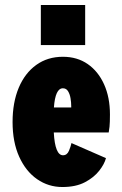

<svg xmlns="http://www.w3.org/2000/svg" viewBox="-20 -740 490 771"><path d="M230.5 11Q174.5 11 129 -20.5Q83.5 -52 57 -110.8Q30.5 -169.5 30.5 -250Q30.5 -328.5 55.2 -387.5Q80 -446.5 125.5 -479.2Q171 -512 232.5 -512Q290 -512 332.2 -482.8Q374.5 -453.5 398 -401.2Q421.5 -349 421.5 -280.5Q421.5 -247.5 419.8 -231.2Q418 -215 416.5 -208H196Q201 -116.5 233 -116.5Q249.5 -116.5 257 -134.8Q264.5 -153 267 -165.5L405.5 -105Q399.5 -81.5 378.5 -54.5Q357.5 -27.5 321 -8.2Q284.5 11 230.5 11ZM232.5 -385.5Q202 -385.5 196.5 -308.5H266V-314Q266 -329 263.2 -345.5Q260.5 -362 253.2 -373.8Q246 -385.5 232.5 -385.5ZM144 -720H322V-559H144Z"/></svg>

Font: Trispace Condensed ExtraBold
Style: Regular
Weight: 800
Width: 3
Designer: Tyler Finck
Foundry: Etcetera Type Company
Version: Version 1.210; ttfautohint (v1.8.3)